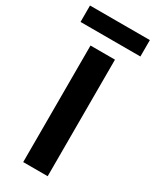

<svg xmlns="http://www.w3.org/2000/svg" viewBox="-244 -905 779 963"><g transform="rotate(30 145.5 -424.0)"><path d="M75 0V-675H216.7V0ZM-27.5 -752.5V-847.5H319.2V-752.5Z"/></g></svg>

Font: Funnel Display
Style: Bold
Weight: 700
Designer: NORD ID, Kristian Moeller
Foundry: Dicotype
Version: Version 1.000